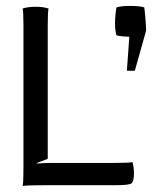

<svg xmlns="http://www.w3.org/2000/svg" viewBox="-20 -625 520 648"><path d="M416.5 -501Q385.3 -502 373 -505.9Q368.2 -520.5 368.2 -546.9Q368.2 -560.1 370.1 -578.6Q372.1 -597.2 373 -600.1Q387.7 -605 419.9 -605Q452.1 -605 466.8 -600.1Q467.8 -597.2 470.5 -566.4Q473.1 -535.6 473.1 -522L435.1 -386.2H408.2ZM59.1 -51.8V-542Q59.1 -587.4 56.2 -596.2Q73.7 -602.1 100.1 -602.1Q126.5 -602.1 144 -596.2Q141.1 -587.4 141.1 -542V-88.9L103.5 -74.7L105 -73.2Q135.7 -75.2 155.8 -75.2H372.1Q418 -75.2 426.8 -78.1Q432.1 -62 432.1 -41Q432.1 -11.2 422.9 -5.6Q413.6 0 372.1 0H133.8Q64.9 0 56.2 2.9Q59.1 -5.9 59.1 -51.8Z"/></svg>

Font: Nikodecs
Style: Medium
Weight: 500
Version: Version 0.29